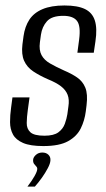

<svg xmlns="http://www.w3.org/2000/svg" viewBox="-20 -525 387 701"><path d="M138.2 8.3Q90.5 8.3 64.2 -3.1Q38 -14.5 27.4 -34Q16.8 -53.5 16.7 -78.9Q16.6 -104.3 20.5 -131.9L25.5 -169.5H87.8L81.4 -122.5Q77.9 -97.4 77.6 -76.2Q77.2 -54.9 90.9 -42.2Q104.6 -29.5 142.2 -29.5Q176.3 -29.5 193.1 -41.9Q209.9 -54.3 216.7 -73Q223.4 -91.6 225.9 -107.8L229.7 -136Q233.7 -161 226.9 -178.9Q220 -196.7 202.5 -210.1Q185 -223.5 154.9 -235.7Q124.6 -248.9 101.6 -264.2Q78.6 -279.5 68.1 -303Q57.6 -326.5 61.9 -362.8L65.9 -392.9Q70.8 -428.1 87.2 -453.2Q103.7 -478.3 135.3 -491.6Q166.9 -505 215.3 -505Q263.4 -505 290.3 -491.9Q317.2 -478.8 326.3 -450Q335.5 -421.1 328.5 -374.4L322.3 -332.4H262.5L269 -381.2Q275.3 -430.3 261.1 -448.7Q247 -467.2 211 -467.2Q169 -467.2 151.3 -447.2Q133.7 -427.2 129.5 -398.4L125.7 -370.7Q121.9 -342 131.6 -323.9Q141.2 -305.8 162.7 -293.4Q184.1 -281 213.9 -267.6Q241.2 -256.1 261.5 -242.2Q281.9 -228.3 291.5 -204.9Q301 -181.5 296 -140.8L293.2 -118.3Q289 -85 274.9 -56.3Q260.8 -27.5 228.8 -9.6Q196.8 8.3 138.2 8.3ZM80.2 156.3Q97.4 133.7 106.5 117.2Q115.7 100.7 116 92.3Q116.3 86.4 112.3 82.6Q108.4 78.7 104.4 73.3Q100.4 67.8 100.9 58.5Q101.5 49.1 111 40.5Q120.6 31.9 134.3 31.9Q148.4 31.9 156.7 39.9Q165 47.9 164.1 60.5Q163.6 72 154.5 89.1Q145.5 106.3 132.9 124Q120.3 141.7 107.3 156.3Z"/></svg>

Font: Alumni Sans SC Thin
Style: Italic
Weight: 100
Italic angle: -8°
Designer: Robert E. Leuschke
Foundry: Robert E. Leuschke
Version: Version 1.016